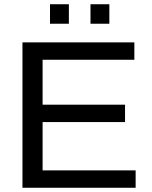

<svg xmlns="http://www.w3.org/2000/svg" viewBox="-20 -886 717 906"><path d="M216 -774V-866H305V-774ZM407 -774V-866H496V-774ZM86 0V-686H614V-604H181V-392H570V-310H181V-82H620V0Z"/></svg>

Font: Archivo
Style: Regular
Weight: 400
Designer: Hector Gatti
Foundry: Omnibus-Type
Version: Version 2.001